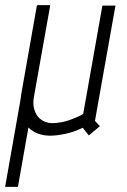

<svg xmlns="http://www.w3.org/2000/svg" viewBox="-35 -522 497 750"><path d="M-15 208 45 -132Q46 -143 48 -154Q50 -165 52 -177L109 -500H110V-502H160V-500H161L98 -146Q93 -120 97.5 -100.5Q102 -81 112 -68Q122 -55 137 -48Q152 -41 169 -41Q185 -41 202 -44Q219 -47 235 -52.5Q251 -58 265.5 -64.5Q280 -71 290 -77L365 -500H416L336 -50L355 -29L312 7L288 -23Q256 -7 221.5 0.5Q187 8 161 8Q137 8 115 0.5Q93 -7 76 -24L35 208Z"/></svg>

Font: Marvel
Style: Italic
Weight: 400
Italic angle: -12°
Designer: Carolina Trebol
Foundry: Carolina Trebol
Version: Version 1.001